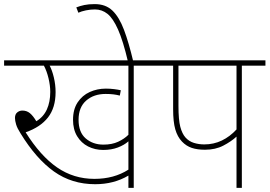

<svg xmlns="http://www.w3.org/2000/svg" viewBox="-20 -916 1314 936"><path d="M632 -596V0H606V-60Q535 -18 444 -18Q330 -18 243 -80Q156 -142 80 -266Q64 -291 58.5 -309.5Q53 -328 53 -341Q53 -359 64 -368Q75 -377 89 -377Q110 -377 125.5 -364.5Q141 -352 157 -325Q192 -346 208.5 -382.5Q225 -419 225 -468Q225 -499 216.5 -534.5Q208 -570 194 -596H0V-622H747V-596ZM484 -211Q526 -211 556 -225Q586 -239 606 -259V-596H222Q234 -574 242.5 -538.5Q251 -503 251 -467Q251 -391 214 -343.5Q177 -296 105 -271Q177 -156 258 -100Q339 -44 440 -44Q536 -44 606 -89V-227Q586 -209 554.5 -197Q523 -185 483 -185Q443 -185 409.5 -202Q376 -219 356 -252Q336 -285 336 -332Q336 -383 358.5 -417Q381 -451 417.5 -467.5Q454 -484 496 -484Q517 -484 536.5 -481.5Q556 -479 569 -476L564 -450Q549 -454 532.5 -456Q516 -458 495 -458Q437 -458 400 -425.5Q363 -393 363 -332Q363 -271 398 -241Q433 -211 484 -211Z M604 -615Q580 -717 555.5 -772Q531 -827 504 -848.5Q477 -870 443 -870Q421 -870 399 -865.5Q377 -861 362 -854L352 -880Q370 -887 391 -891.5Q412 -896 442 -896Q495 -896 528 -864.5Q561 -833 584.5 -770.5Q608 -708 630 -615Z M1159 -596V0H1133V-250Q1107 -226 1068.5 -206Q1030 -186 979 -186Q942 -186 915 -195Q888 -204 867 -226Q845 -249 834.5 -285.5Q824 -322 824 -384V-596H732V-622H1274V-596ZM1133 -596H850V-401Q850 -331 859 -297.5Q868 -264 884 -246Q901 -227 925 -219.5Q949 -212 976 -212Q1022 -212 1061.5 -231Q1101 -250 1133 -285Z"/></svg>

Font: Noto Sans Thin
Style: Italic
Weight: 100
Italic angle: -12°
Designer: Monotype Design Team
Foundry: Monotype Imaging Inc.
Version: Version 2.013; ttfautohint (v1.8.4.7-5d5b)